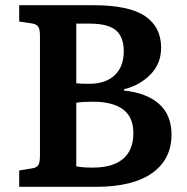

<svg xmlns="http://www.w3.org/2000/svg" viewBox="-20 -720 719 740"><path d="M54 0V-63L103 -71Q122 -74 128 -84Q134 -94 134 -122V-582Q134 -607 127.5 -617Q121 -627 101 -630L54 -637V-700H338Q477 -700 539 -658Q601 -616 601 -536Q601 -475 560 -433Q519 -391 458 -376V-371Q545 -362 593 -319.5Q641 -277 641 -201Q641 -106 566.5 -53Q492 0 350 0ZM323 -397Q387 -397 422 -430Q457 -463 457 -523Q457 -577 427 -603Q397 -629 325 -629H274V-399Q283 -398 294.5 -397.5Q306 -397 323 -397ZM337 -74Q414 -74 454 -107.5Q494 -141 494 -207Q494 -269 454 -298.5Q414 -328 338 -328Q297 -328 274 -324V-79Q296 -74 337 -74Z"/></svg>

Font: Literata SemiBold
Style: Regular
Weight: 600
Designer: Latin by Veronika Burian and Jose Scaglione. Greek by Irene Vlachou. Cyrillic by Vera Evstafieva.
Foundry: TypeTogether
Version: Version 3.103; ttfautohint (v1.8.4.7-5d5b);gftools[0.9.29]